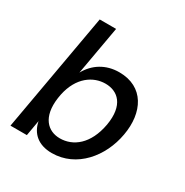

<svg xmlns="http://www.w3.org/2000/svg" viewBox="-165 -834 949 984"><g transform="rotate(30 309.5 -342.0)"><path d="M274 16C420 16 523 -109 548 -252C574 -395 514 -516 368 -516C288 -516 226 -476 191 -412L242 -700H145L21 0H118L134 -92C147 -26 194 16 274 16ZM161 -244 165 -267C189 -381 264 -430 336 -430C409 -430 469 -379 447 -252C424 -125 350 -70 272 -70C201 -70 144 -123 161 -244Z"/></g></svg>

Font: Uncut Sans Medium
Style: Italic
Weight: 500
Italic angle: -10°
Designer: Kasper Nordkvist
Foundry: Uncut Type
Version: Version 1.111;FEAKit 1.0